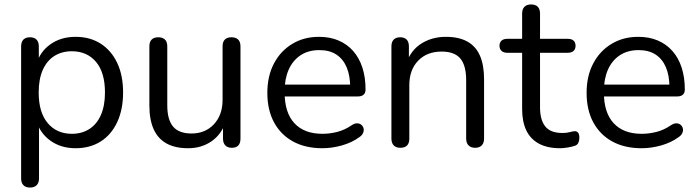

<svg xmlns="http://www.w3.org/2000/svg" viewBox="-20 -662 3161 869"><path d="M115.9 186.9Q96.5 186.9 86 176.2Q75.6 165.5 75.6 145.7V-452Q75.6 -472.4 86 -482.9Q96.5 -493.3 115.4 -493.3Q134.8 -493.3 145.2 -482.9Q155.7 -472.4 155.7 -452V-357.1L144.7 -371.2Q160.7 -428 208.3 -461.6Q255.8 -495.3 322.1 -495.3Q387.1 -495.3 435.4 -464.6Q483.6 -433.8 510.3 -377.6Q537.1 -321.3 537.1 -243.4Q537.1 -166.5 510.6 -109.5Q484.1 -52.5 435.9 -21.8Q387.6 8.9 322.1 8.9Q256.3 8.9 209 -24.7Q161.7 -58.4 145.1 -113.8H156.6V145.7Q156.6 165.5 145.9 176.2Q135.3 186.9 115.9 186.9ZM305.1 -56.4Q350.6 -56.4 384.4 -78.1Q418.3 -99.8 436.7 -141.7Q455.1 -183.5 455.1 -243.4Q455.1 -334 414.5 -382Q373.8 -430 305.1 -430Q259.6 -430 225.8 -408.5Q192 -387 173.5 -345.4Q155.1 -303.8 155.1 -243.4Q155.1 -153.3 196 -104.8Q236.9 -56.4 305.1 -56.4Z M831.4 8.9Q772.5 8.9 733.5 -12.8Q694.6 -34.5 675.4 -77.3Q656.1 -120.2 656.1 -184V-452Q656.1 -472.9 666.6 -483.1Q677 -493.3 696.4 -493.3Q715.8 -493.3 726.5 -483.1Q737.1 -472.9 737.1 -452V-185.2Q737.1 -120.5 763.4 -89.1Q789.7 -57.8 846.9 -57.8Q909.1 -57.8 948.2 -99.7Q987.4 -141.6 987.4 -210.3V-452Q987.4 -472.9 997.8 -483.1Q1008.2 -493.3 1027.6 -493.3Q1047 -493.3 1057.7 -483.1Q1068.4 -472.9 1068.4 -452V-34.8Q1068.4 6.9 1029.1 6.9Q1010.2 6.9 999.7 -4Q989.3 -14.9 989.3 -34.8V-126.2L1002.3 -112.1Q982.3 -53.3 936.9 -22.2Q891.5 8.9 831.4 8.9Z M1439.4 8.9Q1362.2 8.9 1306.5 -21.5Q1250.7 -52 1220.3 -108.2Q1190 -164.4 1190 -241.9Q1190 -317.9 1219.9 -374.6Q1249.8 -431.3 1302.6 -463.3Q1355.5 -495.3 1423.8 -495.3Q1473.2 -495.3 1512 -478.8Q1550.9 -462.3 1578.2 -431.4Q1605.6 -400.5 1620.1 -356.3Q1634.5 -312.1 1634.5 -256.7Q1634.5 -241.4 1625.7 -233.5Q1616.9 -225.5 1600.3 -225.5H1251.7V-279H1581.5L1565 -265.6Q1565 -319.5 1549.1 -357.2Q1533.2 -394.8 1502.4 -415Q1471.6 -435.2 1425.6 -435.2Q1375.2 -435.2 1339.8 -411.5Q1304.5 -387.7 1286.3 -346.1Q1268.2 -304.5 1268.2 -249.7V-243.8Q1268.2 -152.2 1312.5 -104.3Q1356.9 -56.4 1439.3 -56.4Q1472.7 -56.4 1506.5 -65Q1540.3 -73.6 1572 -95.4Q1585.6 -104.3 1597.1 -103.8Q1608.6 -103.4 1615.9 -96.8Q1623.3 -90.3 1625.6 -80.5Q1627.9 -70.8 1623.3 -60.1Q1618.7 -49.3 1606 -41Q1573.1 -16.8 1527.9 -3.9Q1482.6 8.9 1439.4 8.9Z M1791.9 6.9Q1772.5 6.9 1762 -4Q1751.6 -14.9 1751.6 -34.8V-452Q1751.6 -472.4 1762 -482.9Q1772.5 -493.3 1791.4 -493.3Q1810.3 -493.3 1820.5 -482.9Q1830.7 -472.4 1830.7 -452V-366L1819.7 -377.7Q1840.6 -436 1888.4 -465.7Q1936.3 -495.3 1997.9 -495.3Q2056.4 -495.3 2094.6 -474.3Q2132.9 -453.4 2151.9 -410.8Q2170.9 -368.1 2170.9 -303.3V-34.8Q2170.9 -14.9 2160.5 -4Q2150 6.9 2130.6 6.9Q2111.2 6.9 2100.6 -4Q2089.9 -14.9 2089.9 -34.8V-298.4Q2089.9 -366 2063.4 -397.3Q2036.8 -428.6 1979.1 -428.6Q1912.4 -428.6 1872.5 -387.2Q1832.6 -345.8 1832.6 -276.6V-34.8Q1832.6 6.9 1791.9 6.9Z M2515 8.9Q2457.9 8.9 2419.5 -11.7Q2381 -32.4 2362.1 -71.7Q2343.2 -111 2343.2 -168.2V-423.1H2275.9Q2259.3 -423.1 2250 -431.6Q2240.7 -440.1 2240.7 -454.7Q2240.7 -469.8 2250 -478.1Q2259.3 -486.3 2275.9 -486.3H2343.2V-600.7Q2343.2 -621.1 2353.9 -631.5Q2364.6 -641.9 2384 -641.9Q2403.4 -641.9 2413.8 -631.5Q2424.2 -621.1 2424.2 -600.7V-486.3H2549.9Q2567 -486.3 2576 -478.1Q2585 -469.8 2585 -454.7Q2585 -440.1 2576 -431.6Q2567 -423.1 2549.9 -423.1H2424.2V-176.3Q2424.2 -119.3 2447.9 -89.7Q2471.5 -60.1 2526 -60.1Q2545.1 -60.1 2558.3 -63.9Q2571.6 -67.7 2581.1 -68.2Q2589.9 -68.7 2596 -62Q2602.2 -55.4 2602.2 -38.4Q2602.2 -26.3 2597.8 -16.1Q2593.4 -5.9 2581.7 -2.1Q2570.3 1.9 2550.6 5.4Q2531 8.9 2515 8.9Z M2884.4 8.9Q2807.2 8.9 2751.5 -21.5Q2695.7 -52 2665.3 -108.2Q2635 -164.4 2635 -241.9Q2635 -317.9 2664.9 -374.6Q2694.8 -431.3 2747.6 -463.3Q2800.5 -495.3 2868.8 -495.3Q2918.2 -495.3 2957 -478.8Q2995.9 -462.3 3023.2 -431.4Q3050.6 -400.5 3065.1 -356.3Q3079.5 -312.1 3079.5 -256.7Q3079.5 -241.4 3070.7 -233.5Q3061.9 -225.5 3045.3 -225.5H2696.7V-279H3026.5L3010 -265.6Q3010 -319.5 2994.1 -357.2Q2978.2 -394.8 2947.4 -415Q2916.6 -435.2 2870.6 -435.2Q2820.2 -435.2 2784.8 -411.5Q2749.5 -387.7 2731.3 -346.1Q2713.2 -304.5 2713.2 -249.7V-243.8Q2713.2 -152.2 2757.5 -104.3Q2801.9 -56.4 2884.3 -56.4Q2917.7 -56.4 2951.5 -65Q2985.3 -73.6 3017 -95.4Q3030.6 -104.3 3042.1 -103.8Q3053.6 -103.4 3060.9 -96.8Q3068.3 -90.3 3070.6 -80.5Q3072.9 -70.8 3068.3 -60.1Q3063.7 -49.3 3051 -41Q3018.1 -16.8 2972.9 -3.9Q2927.6 8.9 2884.4 8.9Z"/></svg>

Font: Nunito ExtraLight
Style: Regular
Weight: 200
Designer: Vernon Adams
Foundry: Vernon Adams
Version: Version 3.602